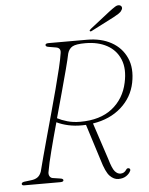

<svg xmlns="http://www.w3.org/2000/svg" viewBox="-58 -906 745 963"><g transform="rotate(-5 314.0 -425.0)"><path d="M560 -24.5Q553.5 -11 538 -0.8Q522.5 9.5 499 9.5Q476 9.5 456 -11Q436 -31.5 418 -93.5L360.5 -275Q351 -274.5 341.5 -274.5Q304.5 -274 271.8 -281.2Q239 -288.5 213.5 -301Q192.5 -225.5 175.8 -160.2Q159 -95 153.5 -61Q149.5 -45.5 155 -35.5Q160.5 -25.5 171 -24L207 -18.5Q223.5 -16.5 223.5 -8.5Q223.5 0 206.5 0H25.5Q13.5 0 13.5 -8Q13.5 -17.5 34.5 -19L62.5 -22.5Q81.5 -24.5 94.2 -33.2Q107 -42 114 -61Q120.5 -87.5 132.8 -133Q145 -178.5 160.5 -234.8Q176 -291 192.5 -351Q209 -411 224 -467.5Q239 -524 250 -570.2Q261 -616.5 265 -644Q270 -671 244 -675L208.5 -681Q199 -682.5 196 -685.2Q193 -688 193 -691.5Q193 -700 209.5 -700H403Q473.5 -700 525 -671.5Q576.5 -643 600.2 -590.5Q624 -538 609.5 -465.5Q595 -393 538.8 -342.8Q482.5 -292.5 396 -279L456.5 -95.5Q471 -45 484 -30.8Q497 -16.5 511.5 -16.5Q531 -16.5 541.5 -33.5Q547.5 -43 557 -39Q561 -37.5 562 -33Q563 -28.5 560 -24.5ZM303 -640Q297 -610.5 283.5 -559.5Q270 -508.5 253 -446.2Q236 -384 218.5 -321Q239 -310 268.2 -301.5Q297.5 -293 333 -293Q434 -293 494.5 -341Q555 -389 572 -469Q587 -537.5 567.2 -585.5Q547.5 -633.5 502 -658.5Q456.5 -683.5 392.5 -683.5Q346 -683.5 328 -673.5Q310 -663.5 303 -640ZM526 -830.5Q545 -845 557.8 -853Q570.5 -861 581.5 -857.5Q589.5 -854.5 591.2 -847.2Q593 -840 587.5 -832.5Q582.5 -823 571.2 -816Q560 -809 545.5 -801L430.5 -742Q423.5 -738 420.5 -742.5Q418 -746 426.5 -752.5Z"/></g></svg>

Font: Fraunces 9pt S000 Thin
Style: Italic
Weight: 100
Italic angle: -16°
Version: Version 1.000; ttfautohint (v1.8.3)